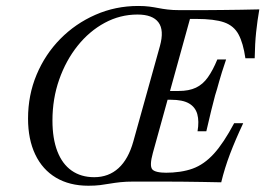

<svg xmlns="http://www.w3.org/2000/svg" viewBox="-20 -602 876 634"><path d="M271.8 11.3Q209.7 11.3 164.9 -15.3Q120.2 -41.9 96.4 -91.9Q72.6 -141.9 72.6 -210.5Q72.6 -287.9 100.8 -355.2Q129 -422.6 179 -473.4Q229 -524.2 295.2 -553.2Q361.3 -582.3 436.3 -582.3Q458.1 -582.3 473.4 -580.2Q488.7 -578.2 502.8 -575.4Q516.9 -572.6 533.5 -570.6Q550 -568.5 573.4 -568.5H649.2Q680.6 -568.5 712.9 -569Q745.2 -569.4 776.2 -569.8Q807.3 -570.2 836.3 -571Q829.8 -533.9 825.8 -496Q821.8 -458.1 821 -409.7H790.3Q783.1 -459.7 767.7 -488.3Q752.4 -516.9 720.2 -528.2Q687.9 -539.5 628.2 -539.5H607.3L484.7 -96.8Q473.4 -55.6 482.3 -43.5Q491.1 -31.5 532.3 -31.5H524.2Q578.2 -31.5 616.1 -45.2Q654 -58.9 686.3 -94.4Q718.5 -129.8 753.2 -195.2H783.1Q757.3 -140.3 739.5 -93.5Q721.8 -46.8 710.5 0Q676.6 -0.8 647.2 -1.2Q617.7 -1.6 587.5 -2Q557.3 -2.4 519.4 -2.4H421Q396 -2.4 377.4 -0.4Q358.9 1.6 342.7 4.4Q326.6 7.3 310.1 9.3Q293.5 11.3 271.8 11.3ZM291.1 -16.9Q338.7 -16.9 371.4 -46.8Q404 -76.6 420.2 -134.7L508.1 -450Q522.6 -502.4 503.2 -528.2Q483.9 -554 433.9 -554Q376.6 -554 325.8 -526.6Q275 -499.2 236.3 -450.8Q197.6 -402.4 175.4 -339.1Q153.2 -275.8 153.2 -204Q153.2 -144.4 169.4 -102.4Q185.5 -60.5 216.5 -38.7Q247.6 -16.9 291.1 -16.9ZM507.3 -272.6 515.3 -301.6H638.7L630.6 -272.6ZM632.3 -168.5Q637.9 -201.6 631.5 -225Q625 -248.4 604 -260.5Q583.1 -272.6 544.4 -272.6L570.2 -301.6Q604 -301.6 627 -312.5Q650 -323.4 666.5 -346.8Q683.1 -370.2 697.6 -405.6H726.6Q710.5 -358.1 703.6 -332.7Q696.8 -307.3 690.3 -287.1Q683.9 -262.1 677.4 -236.7Q671 -211.3 661.3 -168.5Z"/></svg>

Font: Playfair 5pt SemiExpanded Light Light
Style: Italic
Weight: 300
Italic angle: -15.6°
Version: Version 2.203